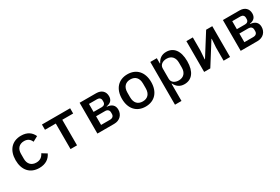

<svg xmlns="http://www.w3.org/2000/svg" viewBox="72 -1557 4056 2785"><g transform="rotate(-30 2100.0 -164.0)"><path d="M319 12C427 12 494 -39 527 -111L447 -160C423 -109 384 -78 320 -78C235 -78 188 -134 188 -215V-301C188 -384 235 -438 318 -438C378 -438 415 -408 434 -360L519 -406C487 -478 425 -528 318 -528C165 -528 74 -423 74 -258C74 -93 164 12 319 12Z M845 0H954V-428H1136V-516H664V-428H845Z M1295 0H1575C1675 0 1732 -68 1732 -150C1732 -218 1693 -262 1608 -269V-274C1678 -285 1713 -322 1713 -386C1713 -465 1661 -516 1572 -516H1295ZM1404 -82V-227H1556C1595 -227 1620 -205 1620 -166V-142C1620 -103 1595 -82 1552 -82ZM1404 -300V-434H1542C1578 -434 1601 -413 1601 -378V-356C1601 -321 1578 -300 1542 -300Z M2100 12C2252 12 2345 -93 2345 -258C2345 -423 2252 -528 2100 -528C1948 -528 1855 -423 1855 -258C1855 -93 1948 12 2100 12ZM2100 -74C2020 -74 1969 -123 1969 -219V-297C1969 -393 2020 -442 2100 -442C2180 -442 2231 -393 2231 -297V-219C2231 -123 2180 -74 2100 -74Z M2479 200H2588V-88H2594C2625 -25 2674 12 2750 12C2871 12 2949 -79 2949 -258C2949 -437 2871 -528 2750 -528C2674 -528 2625 -491 2594 -428H2588V-516H2479ZM2705 -77C2642 -77 2588 -109 2588 -172V-344C2588 -407 2642 -439 2705 -439C2788 -439 2834 -384 2834 -300V-216C2834 -132 2788 -77 2705 -77Z M3083 0H3186L3414 -362H3419L3409 -222V0H3517V-516H3414L3186 -154H3181L3191 -294V-516H3083Z M3695 0H3975C4075 0 4132 -68 4132 -150C4132 -218 4093 -262 4008 -269V-274C4078 -285 4113 -322 4113 -386C4113 -465 4061 -516 3972 -516H3695ZM3804 -82V-227H3956C3995 -227 4020 -205 4020 -166V-142C4020 -103 3995 -82 3952 -82ZM3804 -300V-434H3942C3978 -434 4001 -413 4001 -378V-356C4001 -321 3978 -300 3942 -300Z"/></g></svg>

Font: IBM Mono Medium
Style: Regular
Weight: 500
Monospace: yes
Designer: Mike Abbink, Paul van der Laan, Pieter van Rosmalen
Foundry: Bold Monday
Version: Version 2.3